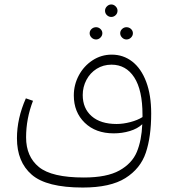

<svg xmlns="http://www.w3.org/2000/svg" viewBox="-20 -600 764 861"><path d="M658 -91Q658 13 634 84.5Q610 156 542.5 198.5Q475 241 351 241Q189 241 122.5 183.5Q56 126 56 20Q56 -69 96 -159L128 -148Q97 -68 97 16Q97 102 154.5 149Q212 196 356 196Q459 196 515.5 164.5Q572 133 593.5 81.5Q615 30 618 -43Q597 -23 562.5 -12.5Q528 -2 490 -2Q409 -2 360 -49.5Q311 -97 311 -172Q311 -220 333.5 -262Q356 -304 395 -329.5Q434 -355 481 -355Q533 -355 573 -324Q613 -293 635.5 -233.5Q658 -174 658 -91ZM619 -75V-85Q619 -196 582 -253Q545 -310 480 -310Q443 -310 413.5 -291.5Q384 -273 367.5 -241.5Q351 -210 351 -174Q351 -114 391 -79Q431 -44 503 -44Q532 -44 564.5 -52.5Q597 -61 619 -75ZM451 -552Q451 -563 459.5 -571.5Q468 -580 479 -580Q490 -580 498.5 -571.5Q507 -563 507 -552Q507 -540 498.5 -532Q490 -524 479 -524Q468 -524 459.5 -532Q451 -540 451 -552ZM382 -451Q382 -462 390.5 -470Q399 -478 411 -478Q422 -478 430.5 -470Q439 -462 439 -451Q439 -440 430.5 -431.5Q422 -423 411 -423Q399 -423 390.5 -431.5Q382 -440 382 -451ZM519 -451Q519 -462 527.5 -470Q536 -478 547 -478Q559 -478 567.5 -470Q576 -462 576 -451Q576 -440 567.5 -431.5Q559 -423 547 -423Q536 -423 527.5 -431.5Q519 -440 519 -451Z"/></svg>

Font: FiraGO ExtraLight
Style: Regular
Weight: 200
Designer: bBox Type
Foundry: bBox Type GmbH
Version: Version 1.001